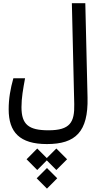

<svg xmlns="http://www.w3.org/2000/svg" viewBox="-20 -713 626 1178"><path d="M268.1 170.9C443.4 170.9 522 95.7 517.1 -114.3L503.4 -693.4H420.9L435.5 -74.2C438 37.1 410.6 86.4 277.3 86.4C155.3 86.4 111.8 50.8 111.8 -55.7C111.8 -112.3 121.6 -166.5 133.8 -232.9H62C43.9 -168.5 33.2 -108.4 33.2 -42C33.2 97.7 100.1 170.9 268.1 170.9ZM325.7 198.2 267.1 256.8 208.5 198.2 143.1 264.2 208.5 330.1 267.1 271 325.7 330.1 391.6 264.2ZM268.1 317.9 205.1 380.9 268.1 444.3 331.1 380.9Z"/></svg>

Font: Cascadia Code SemiLight
Style: Regular
Weight: 350
Monospace: yes
Designer: Aaron Bell
Foundry: Saja Typeworks
Version: Version 2404.023